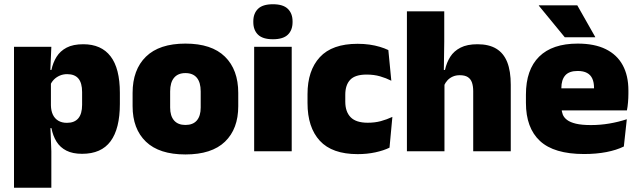

<svg xmlns="http://www.w3.org/2000/svg" viewBox="-20 -713 3010 905"><path d="M367 12Q322.5 12 293 -3Q263.5 -18 246.5 -45.2Q229.5 -72.5 222.5 -109H180L220 -216.5Q220.5 -191 229.2 -172.5Q238 -154 254.8 -144Q271.5 -134 295.5 -134Q331 -134 349 -155.2Q367 -176.5 367 -219V-279Q367 -322 349.5 -342.8Q332 -363.5 296.5 -363.5Q277.5 -363.5 261.5 -356.5Q245.5 -349.5 234 -337.8Q222.5 -326 217 -311.5L176.5 -383.5H222.5Q229.5 -417.5 246.5 -445Q263.5 -472.5 294 -488.5Q324.5 -504.5 372.5 -504.5Q457.5 -504.5 501.2 -447.5Q545 -390.5 545 -275.5V-223Q545 -106.5 501.2 -47.2Q457.5 12 367 12ZM46 172V-492.5H222L216 -352L220 -340V-158L217 -128.5L222 0V172Z M854 15Q730.5 15 667.8 -45.2Q605 -105.5 605 -212.5V-275Q605 -384.5 668 -446Q731 -507.5 854 -507.5Q977.5 -507.5 1040.2 -446Q1103 -384.5 1103 -275V-212.5Q1103 -105.5 1040.5 -45.2Q978 15 854 15ZM854 -124Q889.5 -124 907.8 -145.2Q926 -166.5 926 -206V-282Q926 -324.5 907.8 -346.5Q889.5 -368.5 854 -368.5Q819 -368.5 800.5 -346.5Q782 -324.5 782 -282V-206Q782 -166.5 800.5 -145.2Q819 -124 854 -124Z M1178 0V-492.5H1355V0ZM1266.5 -528Q1218 -528 1196 -549.8Q1174 -571.5 1174 -608.5V-612.5Q1174 -649.5 1196 -671.2Q1218 -693 1266.5 -693Q1314.5 -693 1336.8 -671.2Q1359 -649.5 1359 -612.5V-608.5Q1359 -571 1336.8 -549.5Q1314.5 -528 1266.5 -528Z M1666 13.5Q1545.5 13.5 1487.5 -49.5Q1429.5 -112.5 1429.5 -227V-269.5Q1429.5 -380.5 1487.5 -443.5Q1545.5 -506.5 1665.5 -506.5Q1695 -506.5 1721.5 -502.8Q1748 -499 1770.5 -492.2Q1793 -485.5 1810.5 -477L1824.5 -332.5Q1800 -345 1771.5 -353.2Q1743 -361.5 1708 -361.5Q1654 -361.5 1630.8 -337Q1607.5 -312.5 1607.5 -266.5V-234Q1607.5 -186 1633 -160.2Q1658.5 -134.5 1713 -134.5Q1747 -134.5 1774.8 -142Q1802.5 -149.5 1829.5 -162L1816 -17Q1788.5 -3.5 1749.5 5Q1710.5 13.5 1666 13.5Z M2210.5 0V-283Q2210.5 -306.5 2204.8 -323.5Q2199 -340.5 2185.2 -349.5Q2171.5 -358.5 2147 -358.5Q2128.5 -358.5 2114 -352Q2099.5 -345.5 2089.5 -334.8Q2079.5 -324 2073.5 -310.5L2037.5 -383.5H2077.5Q2085 -418 2102.2 -445.2Q2119.5 -472.5 2150.8 -488.5Q2182 -504.5 2230.5 -504.5Q2284.5 -504.5 2319.2 -483.5Q2354 -462.5 2370.8 -420.2Q2387.5 -378 2387.5 -313.5V0ZM1898 0V-659.5H2074V-516.5L2071.5 -345.5L2075 -331.5V0Z M2733 13Q2591.5 13 2525.2 -48.5Q2459 -110 2459 -228.5V-267Q2459 -384.5 2521.2 -446Q2583.5 -507.5 2703 -507.5Q2782.5 -507.5 2835.5 -481.2Q2888.5 -455 2915.2 -405.8Q2942 -356.5 2942 -287V-271.5Q2942 -251.5 2940.2 -230.8Q2938.5 -210 2935 -192.5H2776.5Q2778.5 -223 2779.2 -250Q2780 -277 2780 -298.5Q2780 -324.5 2772 -342.2Q2764 -360 2747 -369.2Q2730 -378.5 2703 -378.5Q2662.5 -378.5 2644.2 -357.5Q2626 -336.5 2626 -298V-253.5L2627 -234.5V-203.5Q2627 -188 2632.5 -173.5Q2638 -159 2652.8 -147.8Q2667.5 -136.5 2694.8 -130Q2722 -123.5 2765.5 -123.5Q2810 -123.5 2852.5 -130.8Q2895 -138 2934.5 -151L2920.5 -22.5Q2886 -5.5 2838.2 3.8Q2790.5 13 2733 13ZM2552.5 -192.5V-296.5H2899.5V-192.5ZM2701 -688 2785.5 -539V-537.5H2642L2520 -686V-688Z"/></svg>

Font: Anek Telugu Medium ExtraBold
Style: Regular
Weight: 800
Version: Version 1.003